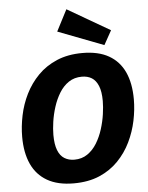

<svg xmlns="http://www.w3.org/2000/svg" viewBox="-63 -1028 840 1093"><g transform="rotate(-5 356.5 -481.5)"><path d="M314 14Q223 14 163 -20.5Q103 -55 73.5 -119.5Q44 -184 44 -275Q44 -334 57 -397Q70 -460 98.5 -517.5Q127 -575 172 -621Q217 -667 280.5 -694Q344 -721 427 -721Q518 -721 577.5 -687Q637 -653 666.5 -589Q696 -525 696 -433Q696 -374 683 -311.5Q670 -249 642 -191Q614 -133 569 -86.5Q524 -40 461 -13Q398 14 314 14ZM329 -120Q372 -120 404 -142Q436 -164 458 -200Q480 -236 493.5 -279Q507 -322 513 -364Q519 -406 519 -439Q519 -493 505.5 -525.5Q492 -558 468.5 -572.5Q445 -587 412 -587Q369 -587 337 -565.5Q305 -544 283 -508Q261 -472 247.5 -429.5Q234 -387 228 -345.5Q222 -304 222 -271Q222 -217 235 -183.5Q248 -150 272.5 -135Q297 -120 329 -120ZM556 -755 295 -855 358 -977 601 -836Z"/></g></svg>

Font: Bitter Thin ExtraBold
Style: Italic
Weight: 800
Italic angle: -9°
Version: Version 2.002